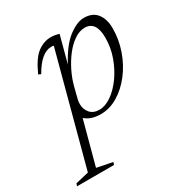

<svg xmlns="http://www.w3.org/2000/svg" viewBox="-243 -556 882 931"><g transform="rotate(-30 198.0 -90.5)"><path d="M132.5 241 127.5 255H-79.5L-74.5 241L-0.5 223.5L164 -392Q159 -393.5 150.5 -393.5Q93.5 -393.5 42 -302.5L28.5 -309Q61.5 -382.5 96.8 -408.8Q132 -435 171 -435Q183.5 -435 195.8 -432.8Q208 -430.5 217 -427.5L177.5 -279Q223 -364 270.8 -400Q318.5 -436 357 -436Q405.5 -436 429.5 -404.8Q453.5 -373.5 453.5 -323.5Q453.5 -258.5 432.2 -198.8Q411 -139 374.5 -92Q338 -45 292 -17.5Q246 10 196.5 10Q141.5 10 110 -18.5L45 223.5ZM136.5 -116.5Q133 -104.5 132.2 -96.2Q131.5 -88 131.5 -82.5Q131.5 -54.5 149.2 -33.2Q167 -12 201.5 -12Q234 -12 268.8 -36Q303.5 -60 333.2 -101.2Q363 -142.5 381.5 -194Q400 -245.5 400 -300.5Q400 -392.5 337 -392.5Q307.5 -392.5 278.8 -373.2Q250 -354 224.5 -321.5Q199 -289 179.5 -249.2Q160 -209.5 150 -169.5Z"/></g></svg>

Font: Newsreader 16pt Light
Style: Italic
Weight: 300
Italic angle: -17°
Designer: Hugues Gentile
Foundry: Production Type
Version: Version 1.003; ttfautohint (v1.8.3)